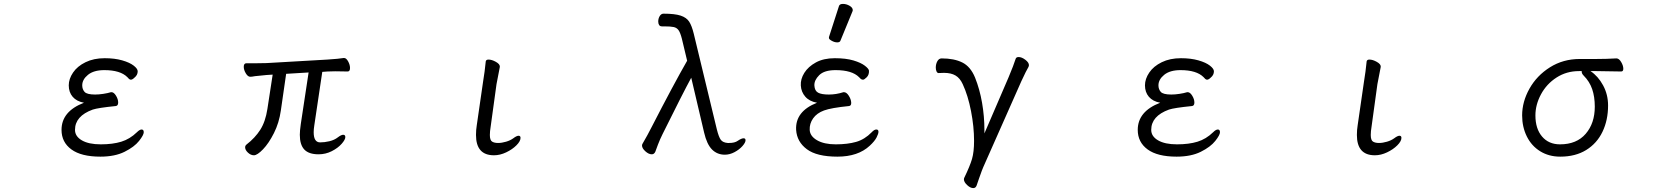

<svg xmlns="http://www.w3.org/2000/svg" viewBox="-20 -784 8550 983"><path d="M585 -259Q585 -242 572 -241Q482 -232 455 -223Q364 -190 364 -119Q364 -86 399 -65.5Q434 -45 496 -45Q557 -45 601 -58.5Q645 -72 681 -107Q695 -121 705 -121Q716 -121 716 -107Q716 -93 692 -62.5Q668 -32 618 -7Q568 18 494 18Q396 18 345.5 -19Q295 -56 295 -119Q295 -214 410 -258Q372 -265 352 -288.5Q332 -312 332 -347Q332 -380 354 -412.5Q376 -445 418 -465.5Q460 -486 516 -486Q567 -486 605.5 -475Q644 -464 664.5 -448Q685 -432 685 -419Q685 -400 669 -387Q658 -376 650 -376Q645 -376 640.5 -380Q636 -384 632 -389Q596 -425 514 -425Q460 -425 430.5 -401Q401 -377 401 -347Q401 -327 413 -313.5Q425 -300 467 -300Q486 -300 509 -303.5Q532 -307 548 -312H551Q563 -312 574 -294Q585 -276 585 -259Z M1445 -406 1418 -219Q1409 -155 1382.5 -102.5Q1356 -50 1326.5 -19.5Q1297 11 1280 11Q1264 11 1249.5 -2.5Q1235 -16 1235 -30Q1235 -38 1242 -44Q1286 -78 1312.5 -119.5Q1339 -161 1349 -226L1376 -402L1345 -400Q1330 -399 1285 -394Q1270 -391 1262 -391H1261Q1249 -391 1238.5 -408.5Q1228 -426 1228 -442Q1228 -460 1241 -460H1282Q1324 -460 1344 -461L1656 -479Q1717 -483 1739 -487H1742Q1753 -487 1762.5 -469.5Q1772 -452 1772 -436Q1772 -418 1760 -418L1696 -419Q1669 -419 1657 -418L1630 -416L1589 -141Q1586 -122 1586 -107Q1586 -55 1619 -55Q1642 -55 1667 -61Q1692 -67 1710 -81Q1727 -94 1737 -94Q1748 -94 1748 -82Q1748 -69 1729 -47.5Q1710 -26 1678.5 -10Q1647 6 1611 6Q1561 6 1538 -18.5Q1515 -43 1515 -94Q1515 -114 1520 -149L1560 -413Z M2467 -470Q2469 -479 2481 -479Q2498 -479 2518.5 -467.5Q2539 -456 2539 -444V-441L2522 -353L2492 -135Q2488 -111 2488 -93Q2488 -66 2499.5 -59Q2511 -52 2530 -52Q2549 -52 2571 -58.5Q2593 -65 2608 -76Q2625 -89 2635 -89Q2645 -89 2645 -78Q2645 -61 2624 -40Q2603 -19 2571.5 -4Q2540 11 2509 11Q2417 11 2417 -93Q2417 -119 2421 -143L2453 -364Q2462 -418 2467 -470Z M3757 -63Q3776 -76 3787 -76Q3797 -76 3797 -66Q3797 -54 3781 -36Q3765 -18 3740.5 -5Q3716 8 3691 8Q3652 8 3625.5 -18.5Q3599 -45 3585 -105L3519 -386Q3475 -305 3372 -97Q3359 -71 3348.5 -43.5Q3338 -16 3335 -7Q3329 6 3317 6Q3301 6 3284 -9.5Q3267 -25 3267 -39Q3267 -43 3269 -47Q3297 -95 3316 -133Q3427 -349 3498 -473L3471 -586Q3463 -617 3454 -629.5Q3445 -642 3429.5 -645.5Q3414 -649 3380 -649H3369Q3359 -649 3354.5 -656Q3350 -663 3350 -674Q3350 -689 3357.5 -701.5Q3365 -714 3377 -714Q3435 -714 3465 -704Q3495 -694 3508.5 -673Q3522 -652 3532 -611L3650 -122Q3660 -82 3670.5 -68Q3681 -54 3706 -52H3712Q3742 -52 3757 -63Z M4275 -752Q4278 -764 4295.5 -764Q4313 -764 4329.5 -754.5Q4346 -745 4346 -732Q4346 -729 4345 -727L4283 -576Q4280 -567 4266.5 -567Q4253 -567 4238.5 -575Q4224 -583 4224 -589.5Q4224 -596 4225 -597ZM4298 -312H4301Q4314 -312 4325.5 -294Q4337 -276 4338 -259Q4339 -242 4326 -241Q4236 -232 4199 -218.5Q4162 -205 4143 -178Q4124 -151 4125.5 -119Q4127 -87 4163 -66Q4199 -45 4259 -45Q4319 -45 4363 -57.5Q4407 -70 4443 -107Q4456 -121 4466.5 -121Q4477 -121 4477.5 -110.5Q4478 -100 4468 -80.5Q4458 -61 4433 -38Q4373 18 4267.5 18Q4162 18 4111 -20Q4060 -58 4056 -119Q4051 -214 4163 -258Q4124 -265 4103 -289Q4082 -313 4080 -346Q4078 -379 4098 -411Q4118 -443 4157.5 -464.5Q4197 -486 4254 -486Q4311 -486 4349.5 -474.5Q4388 -463 4408 -447.5Q4428 -432 4429 -422Q4430 -401 4417.5 -388.5Q4405 -376 4398.5 -376Q4392 -376 4387 -380L4378 -389Q4342 -425 4258 -425Q4200 -425 4174 -399Q4148 -373 4149.5 -346Q4151 -319 4168.5 -309.5Q4186 -300 4223.5 -300Q4261 -300 4298 -312Z M5180 -483Q5183 -492 5195 -492Q5211 -492 5229.5 -478Q5248 -464 5248 -450Q5248 -448 5246 -442Q5235 -424 5209 -368L5014 72Q5010 80 4992 131L4980 166Q4975 179 4963 179Q4948 179 4931.5 163.5Q4915 148 4915 134Q4915 130 4916 128Q4946 66 4956.5 30Q4967 -6 4967 -63Q4967 -135 4951.5 -215Q4936 -295 4909 -353Q4895 -384 4872 -397.5Q4849 -411 4813 -411Q4796 -411 4786 -410H4785Q4779 -410 4775 -418Q4771 -426 4771 -438Q4771 -456 4779 -470.5Q4787 -485 4801 -485Q4865 -485 4907 -464Q4949 -443 4972 -387Q4996 -327 5008 -257.5Q5020 -188 5020 -118V-101L5144 -389Q5170 -451 5180 -483Z M6095 -259Q6095 -242 6082 -241Q5992 -232 5965 -223Q5874 -190 5874 -119Q5874 -86 5909 -65.5Q5944 -45 6006 -45Q6067 -45 6111 -58.5Q6155 -72 6191 -107Q6205 -121 6215 -121Q6226 -121 6226 -107Q6226 -93 6202 -62.5Q6178 -32 6128 -7Q6078 18 6004 18Q5906 18 5855.5 -19Q5805 -56 5805 -119Q5805 -214 5920 -258Q5882 -265 5862 -288.5Q5842 -312 5842 -347Q5842 -380 5864 -412.5Q5886 -445 5928 -465.5Q5970 -486 6026 -486Q6077 -486 6115.5 -475Q6154 -464 6174.5 -448Q6195 -432 6195 -419Q6195 -400 6179 -387Q6168 -376 6160 -376Q6155 -376 6150.5 -380Q6146 -384 6142 -389Q6106 -425 6024 -425Q5970 -425 5940.5 -401Q5911 -377 5911 -347Q5911 -327 5923 -313.5Q5935 -300 5977 -300Q5996 -300 6019 -303.5Q6042 -307 6058 -312H6061Q6073 -312 6084 -294Q6095 -276 6095 -259Z M6977 -470Q6979 -479 6991 -479Q7008 -479 7028.5 -467.5Q7049 -456 7049 -444V-441L7032 -353L7002 -135Q6998 -111 6998 -93Q6998 -66 7009.5 -59Q7021 -52 7040 -52Q7059 -52 7081 -58.5Q7103 -65 7118 -76Q7135 -89 7145 -89Q7155 -89 7155 -78Q7155 -61 7134 -40Q7113 -19 7081.5 -4Q7050 11 7019 11Q6927 11 6927 -93Q6927 -119 6931 -143L6963 -364Q6972 -418 6977 -470Z M8291 -432Q8291 -418 8280 -418Q8192 -420 8154 -420H8123Q8162 -394 8187.5 -347Q8213 -300 8213 -244Q8213 -169 8184.5 -109.5Q8156 -50 8101 -16Q8046 18 7968 18Q7910 18 7865.5 -9.5Q7821 -37 7797 -85.5Q7773 -134 7773 -193Q7773 -263 7810.5 -330Q7848 -397 7915.5 -439.5Q7983 -482 8068 -482H8150Q8204 -482 8255 -485H8256Q8269 -485 8280 -466.5Q8291 -448 8291 -432ZM7841 -193Q7841 -125 7875 -85Q7909 -45 7967 -45Q8052 -45 8098.5 -99Q8145 -153 8145 -238Q8145 -289 8131.5 -328Q8118 -367 8088 -397Q8078 -407 8078 -417V-420H8064Q8000 -420 7949 -387Q7898 -354 7869.5 -301Q7841 -248 7841 -193Z"/></svg>

Font: Fusion Kai T
Style: Regular
Weight: 400
Designer: Fontworks Inc.
Version: Version 24.134;May 13, 2024